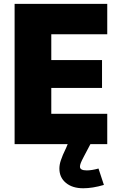

<svg xmlns="http://www.w3.org/2000/svg" viewBox="-20 -756 595 1007"><path d="M249 -159.2V-294.9H515.1V-440.9H249V-576.2H542.5V-735.8H56.6V0H335L327.1 19C313.5 46.9 304.2 68.8 299.3 84.5C293.9 100.1 291.5 114.7 291.5 127.9C291.5 159.2 302.7 184.1 325.7 203.1C348.6 222.2 378.9 231.4 416.5 231.4C449.2 231.4 485.4 225.6 524.9 213.9L496.6 127.9C473.6 134.3 453.1 137.7 435.1 137.7C411.1 137.7 399.4 131.3 399.4 118.2C399.4 106.9 404.3 94.7 419.9 64.9L454.1 0H542.5V-159.2Z"/></svg>

Font: Estedad Black
Style: Regular
Weight: 900
Designer: Amin Abedi
Version: Version 7.3